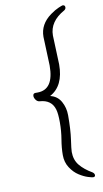

<svg xmlns="http://www.w3.org/2000/svg" viewBox="-102 -823 553 1027"><g transform="rotate(-10 175.0 -310.0)"><path d="M317 157Q312 157 290.5 150.5Q269 144 243 127.5Q217 111 197.5 81Q178 51 178 12Q178 -27 185.5 -71.5Q193 -116 193 -163.5Q193 -211 186 -234Q170 -289 106 -293Q94 -294 86 -305Q78 -316 78 -326Q78 -341 92 -341H103Q192 -341 192 -472L186 -629Q186 -697 248 -742Q273 -760 293 -768.5Q313 -777 316 -777Q329 -777 329 -764Q329 -755 320 -749Q237 -703 237 -627L243 -469Q243 -352 166 -311Q205 -302 224 -268Q243 -234 243 -193Q243 -114 235.5 -62.5Q228 -11 228 4Q228 47 252 76.5Q276 106 319 131Q329 138 329 147.5Q329 157 317 157Z"/></g></svg>

Font: LXGW WenKai TC Light
Style: Regular
Weight: 300
Designer: LXGW / Fontworks Inc.
Foundry: LXGW / Fontworks Inc.
Version: Version 1.330